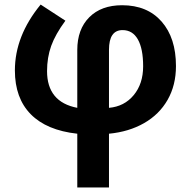

<svg xmlns="http://www.w3.org/2000/svg" viewBox="-20 -577 832 837"><path d="M316.9 240.2V5.9Q183.1 -8.8 114 -79.1Q44.9 -149.4 44.9 -270Q44.9 -420.4 157.2 -557.1L265.1 -486.8Q221.2 -427.2 203.1 -376.7Q185.1 -326.2 185.1 -267.1Q185.1 -132.3 316.9 -106.9V-358.9Q316.9 -449.2 369.1 -501.7Q421.4 -554.2 512.2 -554.2Q622.1 -554.2 684.6 -482.9Q747.1 -411.6 747.1 -289.1Q747.1 -205.6 710.7 -141.8Q674.3 -78.1 608.2 -40.3Q542 -2.4 455.1 5.9V240.2ZM514.2 -445.8Q455.1 -445.8 455.1 -359.9V-106.9Q522 -112.8 563 -162.4Q604 -211.9 604 -288.1Q604 -364.3 581.1 -405Q558.1 -445.8 514.2 -445.8Z"/></svg>

Font: NotoSans-Bold
Style: Bold
Weight: 700
Designer: Monotype Design team
Foundry: Monotype Imaging Inc.
Version: Version 1.04